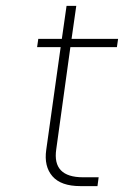

<svg xmlns="http://www.w3.org/2000/svg" viewBox="-20 -632 421 652"><path d="M171 -125Q157 -30 262 -30H315L311 0H253Q187 0 158 -33.5Q129 -67 137 -123L186 -472H106L110 -500H190L206 -612H239L223 -500H381L377 -472H219Z"/></svg>

Font: Fivo Sans Thin
Style: Regular
Weight: 250
Foundry: Alexander Slobzheninov
Version: 1.0